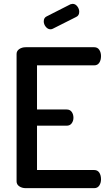

<svg xmlns="http://www.w3.org/2000/svg" viewBox="-20 -976 563 996"><path d="M375 -888 254 -827Q248 -824 242 -824Q228 -824 217.5 -837Q207 -850 207 -865Q207 -884 222 -891L346 -954Q356 -956 357 -956Q371 -956 381 -943Q391 -930 391 -915Q391 -895 375 -888ZM172 -637V-408H326Q343 -408 352 -395.5Q361 -383 361 -365Q361 -349 352 -336.5Q343 -324 326 -324H172V-94H469Q486 -94 495 -80.5Q504 -67 504 -46Q504 -27 495 -13.5Q486 0 469 0H113Q94 0 80 -9.5Q66 -19 66 -35V-696Q66 -712 80 -721.5Q94 -731 113 -731H469Q486 -731 495 -717.5Q504 -704 504 -685Q504 -664 495 -650.5Q486 -637 469 -637Z"/></svg>

Font: AkaAcidDosis
Style: SemiBold
Weight: 600
Designer: Edgar Tolentino, Pablo Impallari, Igino Marini, Cyberella
Foundry: Edgar Tolentino, Pablo Impallari, Igino Marini, Cyberella
Version: Version 1.007